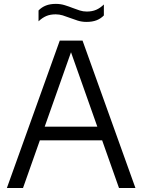

<svg xmlns="http://www.w3.org/2000/svg" viewBox="-20 -944 714 964"><path d="M14.5 0 280 -740H394.5L660 0H577.5L329.5 -701.5H343.5L95.5 0ZM153.5 -239.5 172.5 -308H501.5L520.5 -239.5ZM414.5 -834Q391 -834 370.2 -840.5Q349.5 -847 330 -854.5Q312 -861.5 294.8 -866.8Q277.5 -872 259.5 -872Q232.5 -872 212.5 -863.5Q192.5 -855 173.5 -837V-891.5Q189.5 -908 210.5 -916.2Q231.5 -924.5 260.5 -924.5Q284 -924.5 305 -918Q326 -911.5 345 -904Q363 -897 380.2 -891.5Q397.5 -886 415.5 -886Q442.5 -886 462.8 -894.8Q483 -903.5 501.5 -921.5V-866.5Q486 -850.5 464.8 -842.2Q443.5 -834 414.5 -834Z"/></svg>

Font: Encode Sans SC Condensed Thin
Style: Regular
Weight: 400
Version: Version 3.002